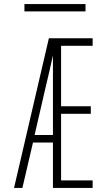

<svg xmlns="http://www.w3.org/2000/svg" viewBox="-20 -923 540 943"><path d="M49 0 220 -735H435V-698H280V-401H426V-364H280V-37H435V0H240V-223H142L90 0ZM150 -260H240V-651Q231 -611 222 -570.5Q213 -530 203 -490ZM100 -867V-903H400V-867Z"/></svg>

Font: Iosevka SS04 Extralight
Style: Regular
Weight: 200
Monospace: yes
Designer: Belleve Invis
Foundry: Belleve Invis
Version: Version 19.0.0; ttfautohint (v1.8.4)